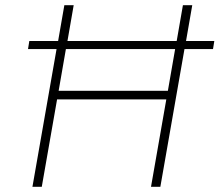

<svg xmlns="http://www.w3.org/2000/svg" viewBox="-20 -720 846 740"><path d="M801 -531H691L598 0H562L621 -337H200L141 0H105L198 -531H88L93 -562H204L228 -700H264L240 -562H661L685 -700H721L697 -562H806ZM655 -531H234L206 -370H627Z"/></svg>

Font: Bai Jamjuree ExtraLight
Style: Italic
Weight: 275
Italic angle: -10°
Version: Version 1.000; ttfautohint (v1.6)